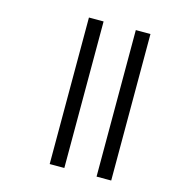

<svg xmlns="http://www.w3.org/2000/svg" viewBox="-99 -737 764 823"><g transform="rotate(15 283.0 -325.0)"><path d="M195.1 0V-650.2H260.1V0H195.1ZM403.1 0V-650.2H468.1V0H403.1Z"/></g></svg>

Font: Lohit Assamese
Style: Regular
Weight: 400
Version: Version 2.91.5